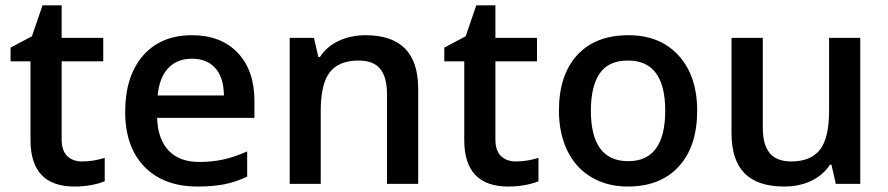

<svg xmlns="http://www.w3.org/2000/svg" viewBox="-20 -680 3283 710"><path d="M283.2 -83Q325.2 -83 367.2 -96.2V-9.8Q348.1 -1.5 318.1 4.2Q288.1 9.8 255.9 9.8Q92.8 9.8 92.8 -162.1V-453.1H19V-503.9L98.1 -545.9L137.2 -660.2H208V-540H361.8V-453.1H208V-164.1Q208 -122.6 228.8 -102.8Q249.5 -83 283.2 -83Z M710.9 9.8Q585 9.8 513.9 -63.7Q442.9 -137.2 442.9 -266.1Q442.9 -398.4 508.8 -474.1Q574.7 -549.8 689.9 -549.8Q796.9 -549.8 858.9 -484.9Q920.9 -419.9 920.9 -306.2V-244.1H561Q563.5 -165.5 603.5 -123.3Q643.6 -81.1 716.3 -81.1Q764.2 -81.1 805.4 -90.1Q846.7 -99.1 894 -120.1V-26.9Q852.1 -6.8 809.1 1.5Q766.1 9.8 710.9 9.8ZM689.9 -462.9Q635.3 -462.9 602.3 -428.2Q569.3 -393.6 563 -327.1H808.1Q807.1 -394 775.9 -428.5Q744.6 -462.9 689.9 -462.9Z M1526.4 0H1411.1V-332Q1411.1 -394.5 1386 -425.3Q1360.8 -456.1 1306.2 -456.1Q1233.4 -456.1 1199.7 -413.1Q1166 -370.1 1166 -269V0H1051.3V-540H1141.1L1157.2 -469.2H1163.1Q1187.5 -507.8 1232.4 -528.8Q1277.3 -549.8 1332 -549.8Q1526.4 -549.8 1526.4 -352.1Z M1887.2 -83Q1929.2 -83 1971.2 -96.2V-9.8Q1952.1 -1.5 1922.1 4.2Q1892.1 9.8 1859.9 9.8Q1696.8 9.8 1696.8 -162.1V-453.1H1623V-503.9L1702.1 -545.9L1741.2 -660.2H1812V-540H1965.8V-453.1H1812V-164.1Q1812 -122.6 1832.8 -102.8Q1853.5 -83 1887.2 -83Z M2558.1 -271Q2558.1 -138.7 2490.2 -64.5Q2422.4 9.8 2301.3 9.8Q2225.6 9.8 2167.5 -24.4Q2109.4 -58.6 2078.1 -122.6Q2046.9 -186.5 2046.9 -271Q2046.9 -402.3 2114.3 -476.1Q2181.6 -549.8 2304.2 -549.8Q2421.4 -549.8 2489.7 -474.4Q2558.1 -398.9 2558.1 -271ZM2165 -271Q2165 -84 2303.2 -84Q2439.9 -84 2439.9 -271Q2439.9 -456.1 2302.2 -456.1Q2230 -456.1 2197.5 -408.2Q2165 -360.4 2165 -271Z M3070.8 0 3054.7 -70.8H3048.8Q3024.9 -33.2 2980.7 -11.7Q2936.5 9.8 2879.9 9.8Q2781.7 9.8 2733.4 -39.1Q2685.1 -87.9 2685.1 -187V-540H2800.8V-207Q2800.8 -145 2826.2 -114Q2851.6 -83 2905.8 -83Q2978 -83 3012 -126.2Q3045.9 -169.4 3045.9 -271V-540H3161.1V0Z"/></svg>

Font: f1_52653          
Style: Regular
Weight: 600
Foundry: Ascender Corporation
Version: Version 1.10